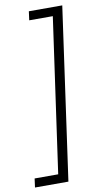

<svg xmlns="http://www.w3.org/2000/svg" viewBox="-129 -789 507 962"><g transform="rotate(-10 124.5 -307.5)"><path d="M-32 130 -26 85H94L205 -700H85L91 -745H261L138 130Z"/></g></svg>

Font: Plus Jakarta Sans ExtraLight
Style: Italic
Weight: 200
Italic angle: -8°
Designer: Gumpita Rahayu
Foundry: Tokotype
Version: Version 2.071; ttfautohint (v1.8.4.7-5d5b);gftools[0.9.29]